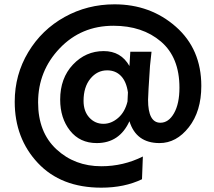

<svg xmlns="http://www.w3.org/2000/svg" viewBox="-20 -669 990 887"><path d="M636 159Q555 198 448 198Q262 198 155 84Q48 -30 48 -199Q48 -324 110.5 -428Q173 -532 278.5 -590.5Q384 -649 509 -649Q675 -649 792.5 -545.5Q910 -442 910 -272Q910 -155 852.5 -81.5Q795 -8 717 -8Q609 -8 578 -109Q532 -8 427 -8Q349 -8 303.5 -65.5Q258 -123 258 -209Q258 -308 317 -370.5Q376 -433 459 -433Q539 -433 578 -364Q580 -386 582 -430H680L673 -365Q664 -230 664 -208Q664 -102 721 -102Q759 -102 784 -146Q809 -190 809 -264Q809 -404 723.5 -477Q638 -550 504 -550Q355 -550 255.5 -445.5Q156 -341 156 -196Q156 -58 240.5 20.5Q325 99 448 99Q550 99 640 54ZM458 -97Q494 -97 525.5 -124Q557 -151 569 -200Q570 -207 570 -221Q570 -235 571 -242Q564 -292 539 -318Q514 -344 475 -344Q429 -344 397.5 -305.5Q366 -267 366 -203Q366 -155 392.5 -126Q419 -97 458 -97Z"/></svg>

Font: Hind Vadodara SemiBold
Style: Regular
Weight: 600
Designer: Hitesh Malaviya
Foundry: Indian Type Foundry
Version: Version 1.001;PS 1.0;hotconv 1.0.86;makeotf.lib2.5.63406; tt